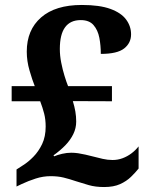

<svg xmlns="http://www.w3.org/2000/svg" viewBox="-20 -744 605 774"><path d="M399.6 10Q364.7 10 337.7 2.2Q310.7 -5.6 286.4 -13.4Q259.3 -22.6 236.3 -28.2Q213.2 -33.8 183.8 -33.8Q153.7 -33.8 124.1 -24.3Q94.5 -14.8 67.7 -2.2L46.6 7.9V-60.8L73.3 -78.1Q93.7 -90.8 114.5 -112Q135.4 -133.2 149.8 -163.2Q164.1 -193.3 164.1 -233.9Q164.1 -262.3 158 -286.1Q151.9 -310 142 -335.8H27V-396.8H120.1Q110 -421.8 99 -459.9Q87.9 -497.9 87.9 -536Q87.9 -623.2 145.5 -673.6Q203.1 -724 309.9 -724Q381.9 -724 425.3 -708Q468.7 -692.1 488.5 -665.1Q508.4 -638.2 508.4 -605.6Q508.4 -570.7 480.5 -548.7Q452.6 -526.7 386.4 -526.7Q386.4 -560.6 380.5 -591.6Q374.5 -622.7 357.1 -642.8Q339.8 -663 305.3 -663Q263.6 -663 242.4 -634.1Q221.2 -605.3 221.2 -546.7Q221.2 -519.8 226.8 -491.5Q232.4 -463.1 240 -438.5Q247.5 -413.9 254.4 -396.8H431.3V-335.8L273.6 -336.4Q280.4 -314.3 283.8 -294.4Q287.2 -274.5 287.2 -253.8Q287.2 -227.5 275.6 -203.6Q264 -179.7 243.7 -158.6Q223.3 -137.5 195.7 -117.8L198.3 -113.8Q211.9 -119.7 230.7 -124Q249.5 -128.3 267.2 -128.3Q281.2 -128.3 295.3 -126.2Q309.3 -124 324.1 -120.7Q338.9 -117.4 353.7 -113.5Q373.8 -108.3 393.9 -103.6Q414.1 -99 433.7 -99Q455 -99 474 -106.1Q493 -113.1 509.5 -125.4Q526.1 -137.8 538.7 -153.9V-64.6Q526.1 -48.6 508.1 -31.1Q490.1 -13.6 464.2 -1.8Q438.2 10 399.6 10Z"/></svg>

Font: Noto Serif Sinhala
Style: Regular
Weight: 400
Designer: Jelle Bosma - Monotype Design Team
Foundry: Monotype Imaging Inc.
Version: Version 2.006